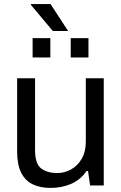

<svg xmlns="http://www.w3.org/2000/svg" viewBox="-20 -910 596 942"><path d="M228 12Q178 12 141 -5.5Q104 -23 84 -62.5Q64 -102 64 -167V-526H152V-173Q152 -106 182 -83.5Q212 -61 261 -61Q298 -61 330 -79.5Q362 -98 381.5 -132Q401 -166 401 -215V-526H489V0H422L412 -71H405Q374 -27 328 -7.5Q282 12 228 12ZM327 -628V-723H414V-628ZM140 -628V-723H227V-628ZM239 -758 131 -887 132 -890H228L314 -758Z"/></svg>

Font: Archivo VF Beta
Style: Regular
Weight: 400
Designer: Hector Gatti
Foundry: Omnibus-Type
Version: Version 1.002